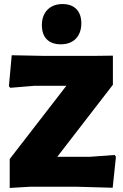

<svg xmlns="http://www.w3.org/2000/svg" viewBox="-20 -923 610 949"><path d="M538 -504V-648L462 -647H188L38 -650L24 -497L31 -489L151 -499H308L28 -137V6L129 0H359L537 5L553 -148L547 -157L424 -148H263ZM289 -903C226 -903 187 -862 187 -799C187 -738 220 -704 281 -704C345 -704 382 -745 382 -808C382 -867 349 -903 289 -903Z"/></svg>

Font: Luna Sans Black
Style: Regular
Weight: 900
Designer: Juan Pablo del Peral
Foundry: Huerta Tipografica
Version: Version 2.001; ttfautohint (v1.5)